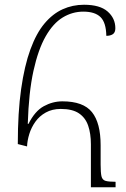

<svg xmlns="http://www.w3.org/2000/svg" viewBox="-20 -789 530 809"><path d="M94 -172 55 -182Q55 -315 69 -413.5Q83 -512 108 -580.5Q133 -649 167.5 -690Q202 -731 244 -750Q286 -769 334 -769Q401 -769 433.5 -740.5Q466 -712 466 -670Q466 -652 455.5 -645Q445 -638 428 -638Q427 -694 403.5 -717Q380 -740 331 -740Q285 -740 244.5 -715.5Q204 -691 172.5 -636Q141 -581 121 -490.5Q101 -400 97 -267H100Q127 -321 164.5 -341.5Q202 -362 243 -362Q331 -362 367.5 -316.5Q404 -271 404 -177V-96Q404 -62 407.5 -46.5Q411 -31 424.5 -27Q438 -23 467 -23V0H363V-181Q363 -226 351.5 -259.5Q340 -293 312.5 -311.5Q285 -330 236 -330Q200 -330 173 -315Q146 -300 129 -276Q112 -252 103.5 -224.5Q95 -197 94 -172Z"/></svg>

Font: Noto Serif Armenian ExtraLight
Style: Regular
Weight: 250
Version: Version 2.007